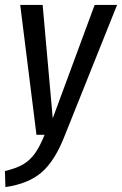

<svg xmlns="http://www.w3.org/2000/svg" viewBox="-35 -547 495 779"><path d="M227 5Q187 107 133 153Q79 199 -13 212L-15 147Q31 136 58.5 120Q86 104 106 76.5Q126 49 146 0H113L47 -527H138L179 -67L349 -527H440Z"/></svg>

Font: Fira Sans Compressed
Style: Italic
Weight: 400
Width: 1
Italic angle: -8°
Designer: bBox Type GmbH & Carrois Corporate GbR & Edenspiekermann AG
Foundry: bBox Type GmbH & Carrois Corporate GbR & Edenspiekermann AG
Version: Version 4.301